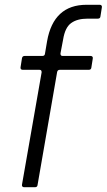

<svg xmlns="http://www.w3.org/2000/svg" viewBox="-20 -783 446 803"><path d="M137 -9Q136 0 126 0H81Q76 0 73.5 -3Q71 -6 72 -11L154 -480V-482Q154 -491 145 -491H75Q70 -491 67.5 -494Q65 -497 66 -502L72 -540Q74 -549 83 -549H157Q167 -549 168 -558L177 -611Q204 -763 342 -763H397Q402 -763 404.5 -760Q407 -757 406 -752L400 -714Q399 -705 389 -705H346Q303 -705 277.5 -686.5Q252 -668 244 -618L233 -560V-558Q233 -549 242 -549H359Q364 -549 366.5 -546Q369 -543 368 -538L362 -500Q361 -491 351 -491H230Q221 -491 219 -482Z"/></svg>

Font: Open Sauce Two Light Italic
Style: Regular
Weight: 300
Italic angle: -10°
Designer: Alfredo Marco Pradil
Foundry: Creative Sauce Fz LLC
Version: Version 1.477